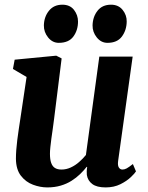

<svg xmlns="http://www.w3.org/2000/svg" viewBox="-20 -808 646 838"><path d="M186.5 10Q155.5 10 124 -1.8Q92.5 -13.5 71.2 -41Q50 -68.5 49.5 -115Q49.5 -132.5 51 -153.5Q52.5 -174.5 55.5 -197.8Q58.5 -221 62 -244.8Q65.5 -268.5 69 -291L96 -472L36.5 -507L44 -547.5L225.5 -565L249 -553L216 -288.5Q213.5 -267 210.2 -245Q207 -223 204.2 -203Q201.5 -183 199.8 -166Q198 -149 198 -137Q198 -112 203.5 -96.8Q209 -81.5 220 -74.8Q231 -68 248.5 -68Q269 -68 288.8 -77Q308.5 -86 325.2 -100.8Q342 -115.5 355 -131.5L413.5 -561H559L495.5 -105Q493 -85.5 498.8 -76.8Q504.5 -68 514.5 -68Q523.5 -68 532.8 -73Q542 -78 560 -92L573.5 -60Q568.5 -51.5 551 -34.8Q533.5 -18 505.5 -4Q477.5 10 441 10Q402.5 10 382.8 -4.8Q363 -19.5 359 -44.5Q359 -47.5 358.8 -51.5Q358.5 -55.5 358.5 -60.2Q358.5 -65 359.2 -69.8Q360 -74.5 360.5 -79L358.5 -80Q346 -64 329.5 -48Q313 -32 292 -18.8Q271 -5.5 244.8 2.2Q218.5 10 186.5 10ZM236.5 -621Q209 -621 190 -644.5Q171 -668 171.5 -697.5Q172.5 -735 193.8 -761.2Q215 -787.5 252 -787.5Q285.5 -787.5 303 -764.8Q320.5 -742 320.5 -714Q320.5 -676 300.2 -648.5Q280 -621 236.5 -621ZM449 -621Q421.5 -621 402.5 -644.5Q383.5 -668 384 -697.5Q385 -735 405.8 -761.2Q426.5 -787.5 464.5 -787.5Q497 -787.5 515.2 -764.8Q533.5 -742 533 -714Q532.5 -676 512 -648.5Q491.5 -621 449 -621Z"/></svg>

Font: Merriweather 24pt ExtraBold
Style: Italic
Weight: 800
Italic angle: -7.8°
Version: Version 2.101